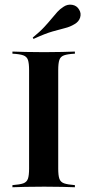

<svg xmlns="http://www.w3.org/2000/svg" viewBox="-20 -788 367 808"><path d="M32.3 0V-8.9Q63.7 -11.3 78.2 -16.5Q92.7 -21.8 97.6 -35.9Q102.4 -50 102.4 -78.2V-492.7Q102.4 -521.8 97.6 -535.9Q92.7 -550 77.8 -555.2Q62.9 -560.5 32.3 -562.1V-571Q51.6 -570.2 86.3 -569.4Q121 -568.5 166.1 -568.5Q208.1 -568.5 241.9 -569.4Q275.8 -570.2 295.2 -571V-562.1Q264.5 -560.5 249.6 -555.2Q234.7 -550 229.8 -535.9Q225 -521.8 225 -492.7V-78.2Q225 -50 229.8 -35.9Q234.7 -21.8 249.6 -16.5Q264.5 -11.3 295.2 -8.9V0Q275.8 -0.8 241.9 -1.6Q208.1 -2.4 166.1 -2.4Q121 -2.4 86.3 -1.6Q51.6 -0.8 32.3 0ZM121 -624.2 117.7 -629.8Q148.4 -654.8 166.9 -675Q185.5 -695.2 198 -710.5Q210.5 -725.8 221.4 -737.9Q232.3 -750 247.6 -759.7Q264.5 -771 283.9 -767.7Q303.2 -764.5 312.9 -747.6Q322.6 -732.3 317.3 -714.5Q312.1 -696.8 293.5 -686.3Q275 -675 253.6 -669.8Q232.3 -664.5 201.2 -655.6Q170.2 -646.8 121 -624.2Z"/></svg>

Font: Playfair 144pt
Style: Bold
Weight: 700
Version: Version 2.001;gftools[0.9.30]